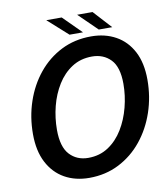

<svg xmlns="http://www.w3.org/2000/svg" viewBox="-95 -958 919 1048"><g transform="rotate(-10 365.0 -434.0)"><path d="M315.5 11Q238.5 11 179.2 -22.2Q120 -55.5 86.5 -120Q53 -184.5 53 -277.5Q53 -372.5 81.8 -457.2Q110.5 -542 164 -607.5Q217.5 -673 291.8 -710.5Q366 -748 457.5 -748Q534.5 -748 593.8 -715.2Q653 -682.5 686.5 -618.8Q720 -555 720 -462Q720 -367.5 691 -282.2Q662 -197 608.5 -131Q555 -65 480.5 -27Q406 11 315.5 11ZM328.5 -97.5Q392 -97.5 440.2 -129.5Q488.5 -161.5 521 -214.8Q553.5 -268 570.2 -332.8Q587 -397.5 587 -462.5Q587 -556 546.8 -597.5Q506.5 -639 443.5 -639Q380 -639 331.8 -607.8Q283.5 -576.5 251 -524Q218.5 -471.5 202.2 -407.5Q186 -343.5 186 -277.5Q186 -183 225.8 -140.2Q265.5 -97.5 328.5 -97.5ZM580.5 -777.5H506L403.5 -877.5H489ZM418.5 -777.5H344L232.5 -877.5H318Z"/></g></svg>

Font: Epilogue SemiBold
Style: Italic
Weight: 600
Italic angle: -12°
Designer: Tyler Finck
Foundry: Etcetera Type Co
Version: Version 2.111; ttfautohint (v1.8.3)